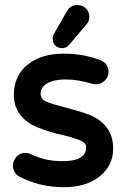

<svg xmlns="http://www.w3.org/2000/svg" viewBox="-20 -737 509 778"><path d="M210 -547.9Q193.4 -558.6 193.4 -581.1Q193.4 -590.8 201.2 -604.5L251 -691.4L259.8 -704.1Q273.4 -716.8 293.5 -716.8Q313.5 -716.8 328.1 -703.1Q341.8 -689.5 341.8 -669.4Q341.8 -649.4 329.1 -636.7L258.8 -553.7Q248 -542 231.4 -542Q219.7 -542 210 -547.9ZM36.1 -46.9Q32.2 -55.7 32.2 -63.5Q32.2 -71.3 33.2 -76.2Q34.2 -81.1 36.1 -85Q40 -94.7 47.9 -103.5Q61.5 -117.2 82 -117.2Q93.8 -117.2 104.5 -112.3Q136.7 -97.7 166.5 -90.8Q196.3 -84 232.4 -84Q293.9 -84 316.4 -106.4Q329.1 -119.1 329.1 -141.6Q329.1 -156.2 311.5 -165Q288.1 -176.8 231.4 -190.4Q174.8 -203.1 135.7 -219.7Q90.8 -236.3 63.5 -270Q36.1 -303.7 36.1 -353.5Q36.1 -419.9 80.1 -464.8L90.8 -473.6Q144.5 -519.5 238.3 -519.5Q318.4 -519.5 383.8 -494.1Q400.4 -489.3 410.2 -476.1Q419.9 -462.9 419.9 -446.3Q419.9 -425.8 404.3 -410.2Q389.6 -395.5 369.1 -395.5H368.2L353.5 -397.5Q295.9 -415 247.1 -415Q183.6 -415 157.2 -388.7Q144.5 -376 144.5 -358.4Q144.5 -336.9 165 -326.2Q189.5 -315.4 248 -300.8Q306.6 -285.2 342.8 -271.5Q385.7 -254.9 412.1 -220.7Q438.5 -186.5 438.5 -134.8Q438.5 -66.4 384.3 -22.5Q330.1 21.5 238.3 21.5Q138.7 21.5 54.7 -23.4Q41 -32.2 36.1 -46.9Z"/></svg>

Font: FakePearl
Style: SemiBold
Weight: 400
Version: Version 1.2